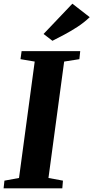

<svg xmlns="http://www.w3.org/2000/svg" viewBox="-30 -1020 506 1040"><path d="M-10.5 0 -6 -41.5 73 -56 158 -686.5 81 -699.5 87 -743H404.5L400 -699.5L317.5 -686.5L232.5 -56L311 -41.5L307.5 0ZM254 -799 206 -836 362 -1000 456 -927Q425 -897.5 388.8 -874Q352.5 -850.5 317.5 -832Q282.5 -813.5 254 -799Z"/></svg>

Font: Merriweather 48pt ExtraBold
Style: Italic
Weight: 800
Italic angle: -7.8°
Version: Version 2.101